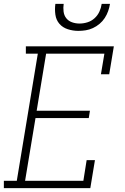

<svg xmlns="http://www.w3.org/2000/svg" viewBox="-27 -975 647 995"><path d="M-7 0V-38H60L169 -697H107V-735H563L539 -590H496L514 -697H212L163 -401H439L433 -363H157L103 -38H405L422 -145H465L441 0ZM379 -815Q351 -815 324.5 -823.5Q298 -832 281 -851.5Q264 -871 260 -899Q256 -927 260 -955H303Q300 -935 302.5 -915Q305 -895 316.5 -880.5Q328 -866 346.5 -859.5Q365 -853 385 -853Q406 -853 426.5 -859.5Q447 -866 463 -880.5Q479 -895 488 -914.5Q497 -934 500 -955H543Q540 -936 533.5 -917.5Q527 -899 516 -882Q505 -865 489 -851.5Q473 -838 454.5 -829.5Q436 -821 417 -818Q398 -815 379 -815Z"/></svg>

Font: Iosevka Slab XLtExObl
Style: Regular
Weight: 200
Width: 7
Italic angle: -9°
Monospace: yes
Designer: Belleve Invis
Foundry: Belleve Invis
Version: Version 11.1.1; ttfautohint (v1.8.3)